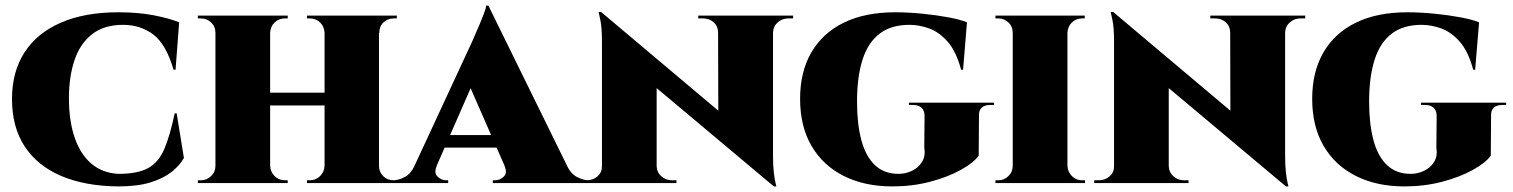

<svg xmlns="http://www.w3.org/2000/svg" viewBox="-20 -656 5421 688"><path d="M613 -250 639 -90Q624 -63 595 -40Q566 -17 519.5 -2.5Q473 12 404 12Q286 11 200.5 -25Q115 -61 69 -130.5Q23 -200 23 -301Q23 -399 68 -468.5Q113 -538 198.5 -575Q284 -612 404 -612Q476 -612 532 -601Q588 -590 622 -576L609 -406H602Q575 -498 529 -532.5Q483 -567 421 -567Q353 -567 310 -533.5Q267 -500 247 -440.5Q227 -381 227 -304Q227 -223 247.5 -163Q268 -103 307.5 -69.5Q347 -36 404 -33Q473 -33 510.5 -53.5Q548 -74 568.5 -121.5Q589 -169 606 -250Z M1338 -600V0H1143V-600ZM948 -600V0H752V-600ZM1150 -324V-278H940V-324ZM755 -62V0H689V-10Q689 -10 694 -10Q699 -10 700 -10Q721 -10 736.5 -25Q752 -40 752 -62ZM946 -62H948Q949 -40 964 -25Q979 -10 1001 -10Q1001 -10 1006 -10Q1011 -10 1011 -10V0H946ZM946 -538V-600H1011V-590Q1011 -590 1006 -590Q1001 -590 1001 -590Q979 -590 964 -575.5Q949 -561 948 -538ZM755 -538H752Q752 -561 736.5 -575.5Q721 -590 700 -590Q699 -590 694 -590Q689 -590 689 -590V-600H755ZM1145 -62V0H1080V-10Q1080 -10 1085 -10Q1090 -10 1090 -10Q1112 -10 1127 -25Q1142 -40 1143 -62ZM1335 -62H1338Q1338 -40 1353 -25Q1368 -10 1390 -10Q1390 -10 1395.5 -10Q1401 -10 1401 -10V0H1335ZM1336 -538V-600H1402V-590Q1402 -590 1396.5 -590Q1391 -590 1391 -590Q1369 -590 1354 -575.5Q1339 -561 1339 -538ZM1145 -538H1143Q1142 -561 1127 -575.5Q1112 -590 1090 -590Q1090 -590 1085 -590Q1080 -590 1080 -590V-600H1145Z M1730 -636 2040 -5H1813L1644 -391ZM1545 -61Q1534 -36 1548 -23Q1562 -10 1579 -10H1586V0H1380V-10Q1380 -10 1384 -10Q1388 -10 1388 -10Q1408 -10 1430 -21.5Q1452 -33 1465 -61ZM1730 -636 1729 -483 1519 -3H1438L1670 -503Q1674 -513 1682 -530.5Q1690 -548 1698.5 -568.5Q1707 -589 1714 -607Q1721 -625 1722 -636ZM1797 -172V-127H1548V-172ZM1788 -61H2012Q2026 -33 2048 -21.5Q2070 -10 2090 -10Q2090 -10 2094 -10Q2098 -10 2098 -10V0H1746V-10H1754Q1771 -10 1785 -23Q1799 -36 1788 -61Z M2134 -613 2742 -101 2753 12 2145 -498ZM2140 -60V0H2066V-10Q2066 -10 2074 -10Q2082 -10 2082 -10Q2105 -10 2121 -24Q2137 -38 2137 -60ZM2333 -60Q2334 -38 2350 -24Q2366 -10 2388 -10Q2388 -10 2396 -10Q2404 -10 2404 -10V0H2331V-60ZM2134 -613 2333 -402V0H2137V-507Q2137 -558 2131 -585.5Q2125 -613 2125 -613ZM2750 -600V-97Q2750 -61 2753 -36.5Q2756 -12 2759 0Q2762 12 2762 12H2753L2554 -216L2553 -600ZM2748 -540V-600H2822V-590Q2822 -590 2813.5 -590Q2805 -590 2805 -590Q2783 -590 2767 -576Q2751 -562 2750 -540ZM2553 -540Q2553 -562 2537.5 -576Q2522 -590 2499 -590Q2499 -590 2490.5 -590Q2482 -590 2482 -590V-600H2556V-540Z M3188 -612Q3234 -612 3284.5 -607Q3335 -602 3378 -594Q3421 -586 3445 -576L3431 -406H3424Q3406 -473 3375 -507.5Q3344 -542 3308.5 -554.5Q3273 -567 3239 -567Q3173 -567 3131.5 -535Q3090 -503 3070.5 -441.5Q3051 -380 3051 -292Q3051 -212 3066.5 -154Q3082 -96 3115 -64.5Q3148 -33 3200 -33Q3225 -33 3248 -44Q3271 -55 3284 -76Q3297 -97 3292 -128L3293 -240Q3293 -260 3282 -270Q3271 -280 3251 -280H3237V-288H3542V-280H3530Q3486 -280 3488 -240L3487 -98Q3468 -72 3421.5 -46.5Q3375 -21 3312 -4.5Q3249 12 3178 12Q3078 12 3003.5 -25.5Q2929 -63 2888 -133Q2847 -203 2847 -302Q2847 -399 2887.5 -468.5Q2928 -538 3004 -575Q3080 -612 3188 -612Z M3805 -600V0H3609V-600ZM3612 -62V0H3547V-10Q3547 -10 3552 -10Q3557 -10 3558 -10Q3578 -10 3593.5 -25Q3609 -40 3609 -62ZM3803 -62H3805Q3806 -40 3821 -25Q3836 -10 3857 -10Q3857 -10 3862 -10Q3867 -10 3868 -10V0H3803ZM3803 -538V-600H3867V-590Q3867 -590 3862.5 -590Q3858 -590 3857 -590Q3836 -590 3821 -575.5Q3806 -561 3805 -538ZM3612 -538H3609Q3609 -561 3593.5 -575.5Q3578 -590 3558 -590Q3557 -590 3552 -590Q3547 -590 3547 -590V-600H3612Z M3969 -613 4577 -101 4588 12 3980 -498ZM3975 -60V0H3901V-10Q3901 -10 3909 -10Q3917 -10 3917 -10Q3940 -10 3956 -24Q3972 -38 3972 -60ZM4168 -60Q4169 -38 4185 -24Q4201 -10 4223 -10Q4223 -10 4231 -10Q4239 -10 4239 -10V0H4166V-60ZM3969 -613 4168 -402V0H3972V-507Q3972 -558 3966 -585.5Q3960 -613 3960 -613ZM4585 -600V-97Q4585 -61 4588 -36.5Q4591 -12 4594 0Q4597 12 4597 12H4588L4389 -216L4388 -600ZM4583 -540V-600H4657V-590Q4657 -590 4648.5 -590Q4640 -590 4640 -590Q4618 -590 4602 -576Q4586 -562 4585 -540ZM4388 -540Q4388 -562 4372.5 -576Q4357 -590 4334 -590Q4334 -590 4325.5 -590Q4317 -590 4317 -590V-600H4391V-540Z M5023 -612Q5069 -612 5119.5 -607Q5170 -602 5213 -594Q5256 -586 5280 -576L5266 -406H5259Q5241 -473 5210 -507.5Q5179 -542 5143.5 -554.5Q5108 -567 5074 -567Q5008 -567 4966.5 -535Q4925 -503 4905.5 -441.5Q4886 -380 4886 -292Q4886 -212 4901.5 -154Q4917 -96 4950 -64.5Q4983 -33 5035 -33Q5060 -33 5083 -44Q5106 -55 5119 -76Q5132 -97 5127 -128L5128 -240Q5128 -260 5117 -270Q5106 -280 5086 -280H5072V-288H5377V-280H5365Q5321 -280 5323 -240L5322 -98Q5303 -72 5256.5 -46.5Q5210 -21 5147 -4.5Q5084 12 5013 12Q4913 12 4838.5 -25.5Q4764 -63 4723 -133Q4682 -203 4682 -302Q4682 -399 4722.5 -468.5Q4763 -538 4839 -575Q4915 -612 5023 -612Z"/></svg>

Font: Cinzel Black
Style: Regular
Weight: 900
Designer: Natanael Gama
Version: Version 2.000